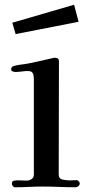

<svg xmlns="http://www.w3.org/2000/svg" viewBox="-20 -790 384 811"><path d="M317 -15Q317 -9 311.5 -4Q306 1 300 1Q265 1 230 -0.5Q195 -2 160 -2Q131 -2 101.5 -0.5Q72 1 42 1Q38 1 34 -4.5Q30 -10 30 -14Q30 -26 41 -27Q53 -29 66 -28Q79 -27 92 -27Q104 -27 113.5 -33.5Q123 -40 123 -53V-457Q123 -471 118.5 -480.5Q114 -490 98 -490Q85 -490 71.5 -488Q58 -486 44 -486Q40 -486 33.5 -488.5Q27 -491 27 -496Q27 -508 38 -511Q51 -515 64 -516.5Q77 -518 89 -520Q118 -525 145 -531.5Q172 -538 200 -544Q203 -545 206 -545.5Q209 -546 212 -546Q229 -546 229 -531Q229 -412 228.5 -292.5Q228 -173 228 -53Q228 -35 244.5 -31.5Q261 -28 274 -28Q282 -28 289.5 -28.5Q297 -29 304 -29Q309 -29 313 -24Q317 -19 317 -15ZM312 -698 46 -646 32 -694 293 -770Z"/></svg>

Font: Kaisei Decol Medium
Style: Regular
Weight: 500
Designer: Font-Kai, 金井和夫
Foundry: KAZUO KANAI
Version: Version 5.003